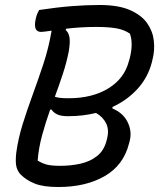

<svg xmlns="http://www.w3.org/2000/svg" viewBox="-20 -740 640 770"><path d="M214 10Q154 10 120 -3.5Q86 -17 63 -40Q52 -51 46.5 -69Q41 -87 45 -126Q53 -185 71 -242.5Q89 -300 111 -360Q133 -420 154 -483.5Q175 -547 187 -617Q172 -615 161 -613.5Q150 -612 145 -612Q112 -612 123 -663Q126 -677 129.5 -685Q133 -693 137 -700Q211 -711 269 -715.5Q327 -720 379 -720Q455 -720 501.5 -699.5Q548 -679 570.5 -646.5Q593 -614 597 -576Q601 -538 592 -503L589 -490Q573 -429 531.5 -383.5Q490 -338 431 -311V-305Q474 -287 492 -250Q510 -213 500 -174L497 -163Q475 -77 399.5 -33.5Q324 10 214 10ZM256 -535Q247 -489 232 -443.5Q217 -398 200 -352Q209 -349 221 -347.5Q233 -346 255 -346Q350 -346 414.5 -385.5Q479 -425 497 -495L501 -509Q515 -567 501 -605Q478 -621 446 -626.5Q414 -632 366 -632Q332 -632 301.5 -630Q271 -628 246 -625L243 -620Q255 -610 258.5 -591Q262 -572 256 -535ZM131 -96Q151 -84 169.5 -79.5Q188 -75 222 -75Q264 -75 302.5 -83.5Q341 -92 369 -114Q397 -136 407 -175L410 -186Q418 -220 405.5 -245.5Q393 -271 365 -287Q312 -274 253 -274Q225 -274 210 -281Q195 -288 186 -301L181 -300Q163 -249 149 -198Q135 -147 131 -96Z"/></svg>

Font: Recursive Mn Csl St
Style: Italic
Weight: 400
Italic angle: -15°
Monospace: yes
Version: Version 1.079;hotconv 1.0.112;makeotfexe 2.5.65598; ttfautoh